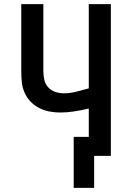

<svg xmlns="http://www.w3.org/2000/svg" viewBox="-20 -755 640 930"><path d="M337 155V-92H410V-229Q410 -229 410 -229Q410 -229 409 -229Q375 -221 340.5 -215.5Q306 -210 271 -210Q245 -210 219 -215Q193 -220 169.5 -232Q146 -244 127.5 -263.5Q109 -283 98.5 -307.5Q88 -332 85.5 -358.5Q83 -385 83 -411V-735H190V-411Q190 -390 194.5 -369Q199 -348 213 -332.5Q227 -317 247.5 -310Q268 -303 289 -303Q320 -303 350 -311Q380 -319 410 -327V-735H517V0H436V155Z"/></svg>

Font: Iosevka Custom SmBdEx
Style: Regular
Weight: 600
Width: 7
Monospace: yes
Designer: Belleve Invis
Foundry: Belleve Invis
Version: Version 11.2.4; ttfautohint (v1.8.4)